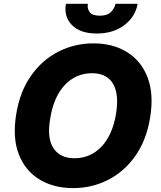

<svg xmlns="http://www.w3.org/2000/svg" viewBox="-20 -961 829 991"><path d="M754.6 -352.3Q735.1 -234.7 677 -153.9Q619 -73.2 535.9 -31.6Q452.8 9.9 357.6 9.9Q257.1 9.9 183.6 -34.8Q110.1 -79.5 76.9 -165.1Q43.7 -250.7 63.9 -372.9Q83.1 -490.4 141.2 -571.7Q199.2 -653.1 282.8 -695.1Q366.5 -737.2 462.4 -737.2Q562.5 -737.2 635.7 -692.1Q708.8 -647 741.8 -561.1Q774.9 -475.1 754.6 -352.3ZM578.8 -372.9Q595.5 -475.9 563 -529.5Q530.5 -583.1 455.6 -583.1Q372.2 -583.1 314.8 -522.5Q257.5 -462 239.7 -352.3Q221.2 -248.6 255.7 -196.4Q290.1 -144.2 364 -144.2Q446.4 -144.2 503.4 -203.7Q560.4 -263.1 578.8 -372.9ZM576 -941.4H690.3Q679 -874.6 621.6 -831.3Q564.3 -788 479.4 -788Q394.2 -788 351.6 -831.3Q308.9 -874.6 320.3 -941.4H433.6Q429 -918 442.5 -899Q456 -880 495 -880Q533 -880 552.2 -898.6Q571.4 -917.3 576 -941.4Z"/></svg>

Font: Inter UI Extra Bold
Style: Italic
Weight: 800
Italic angle: 9.39999°
Designer: Rasmus Andersson
Foundry: rsms
Version: 3.2;8d6f07862